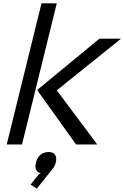

<svg xmlns="http://www.w3.org/2000/svg" viewBox="-20 -860 741 1143"><path d="M312 108Q307 129 291 148L199 263L162 239L211 178L223 171Q204 168 195.5 151Q187 134 194 108Q201 79 220.5 62Q240 45 269 45Q297 45 308 62Q319 79 312 108ZM318 -840 111 0H20L227 -840ZM319 -321 559 0H433L201 -324L572 -630H701L319 -323Z"/></svg>

Font: Sinkin Sans 400 Italic
Style: Italic
Weight: 400
Italic angle: -112°
Designer: Keith Bates
Foundry: K-Type
Version: Sinkin Sans (version 1.0)  by Keith Bates   •   © 2014   www